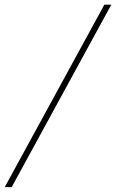

<svg xmlns="http://www.w3.org/2000/svg" viewBox="-62 -730 490 811"><path d="M408.2 -710.4 -12.7 60.5H-42L378.9 -710.4Z"/></svg>

Font: Mardoto Thin
Style: Italic
Weight: 250
Italic angle: -12°
Designer: Christian Robertson, Vahan Hovhannisyan
Foundry: Google
Version: Version 1.000